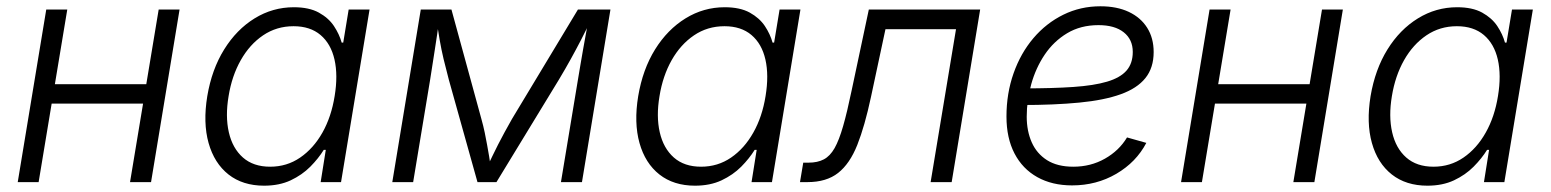

<svg xmlns="http://www.w3.org/2000/svg" viewBox="-20 -571 4862 602"><path d="M455.6 -307.1 445.3 -246.1H125.5L135.7 -307.1ZM190.9 -541 101.1 0H35.6L125 -541ZM543 -541 453.6 0H387.7L477.5 -541Z M808.1 11.2Q741.2 11.2 696.5 -23.9Q651.9 -59.1 634 -122.6Q616.2 -186 629.9 -269.5Q644 -353.5 682.9 -416Q721.7 -478.5 778.3 -513.4Q835 -548.3 901.4 -548.3Q949.2 -548.3 979.7 -531.5Q1010.3 -514.6 1027.1 -489.3Q1043.9 -463.9 1051.3 -437.5H1056.2L1073.2 -541H1138.7L1049.3 0H985.4L1001.5 -101.1H995.1Q978.5 -74.2 952.9 -48.3Q927.2 -22.5 891.4 -5.6Q855.5 11.2 808.1 11.2ZM827.1 -48.3Q879.4 -48.3 921.1 -76.9Q962.9 -105.5 991 -155.3Q1019 -205.1 1029.3 -270Q1040 -335 1028.8 -384.3Q1017.6 -433.6 985.1 -461.2Q952.6 -488.8 900.4 -488.8Q847.2 -488.8 804.9 -460.2Q762.7 -431.6 734.9 -382.3Q707 -333 696.8 -270Q686 -206.5 697.5 -156.2Q709 -106 741.7 -77.1Q774.4 -48.3 827.1 -48.3Z M1210 0 1299.3 -541H1395.5L1489.3 -198.2Q1495.6 -175.8 1499.8 -155.5Q1503.9 -135.3 1507.3 -116.7Q1510.7 -98.1 1513.7 -80.3Q1516.6 -62.5 1519 -44.9H1506.3Q1515.1 -63.5 1523.7 -81.3Q1532.2 -99.1 1541.7 -117.7Q1551.3 -136.2 1562 -156.2Q1572.8 -176.3 1585.4 -198.2L1792 -541H1894L1804.7 0H1738.8L1792 -320.8Q1795.9 -344.2 1800 -368.4Q1804.2 -392.6 1808.3 -416.5Q1812.5 -440.4 1816.9 -464.1Q1821.3 -487.8 1825.2 -510.3H1833.5Q1817.4 -476.1 1802 -446.3Q1786.6 -416.5 1770 -386.5Q1753.4 -356.4 1732.4 -321.3L1536.6 0H1477.1L1387.2 -321.3Q1377.9 -356.4 1370.8 -386Q1363.8 -415.5 1358.6 -445.6Q1353.5 -475.6 1348.1 -510.3H1357.4Q1354 -486.3 1350.6 -462.9Q1347.2 -439.5 1343.5 -416.3Q1339.8 -393.1 1336.2 -369.4Q1332.5 -345.7 1328.6 -320.8L1275.4 0Z M2159.2 11.2Q2092.3 11.2 2047.6 -23.9Q2002.9 -59.1 1985.1 -122.6Q1967.3 -186 1981 -269.5Q1995.1 -353.5 2033.9 -416Q2072.8 -478.5 2129.4 -513.4Q2186 -548.3 2252.4 -548.3Q2300.3 -548.3 2330.8 -531.5Q2361.3 -514.6 2378.2 -489.3Q2395 -463.9 2402.3 -437.5H2407.2L2424.3 -541H2489.7L2400.4 0H2336.4L2352.5 -101.1H2346.2Q2329.6 -74.2 2304 -48.3Q2278.3 -22.5 2242.4 -5.6Q2206.5 11.2 2159.2 11.2ZM2178.2 -48.3Q2230.5 -48.3 2272.2 -76.9Q2314 -105.5 2342 -155.3Q2370.1 -205.1 2380.4 -270Q2391.1 -335 2379.9 -384.3Q2368.7 -433.6 2336.2 -461.2Q2303.7 -488.8 2251.5 -488.8Q2198.2 -488.8 2156 -460.2Q2113.8 -431.6 2085.9 -382.3Q2058.1 -333 2047.9 -270Q2037.1 -206.5 2048.6 -156.2Q2060.1 -106 2092.8 -77.1Q2125.5 -48.3 2178.2 -48.3Z M2488.3 0 2498.5 -61H2515.1Q2543.5 -61 2563 -71.3Q2582.5 -81.5 2596.7 -106.4Q2610.8 -131.3 2623.5 -175.5Q2636.2 -219.7 2650.4 -288.1L2704.1 -541H3053.2L2963.9 0H2897.9L2977.5 -479.5H2756.3L2710.9 -267.1Q2691.4 -175.8 2668 -116.7Q2644.5 -57.6 2607.9 -28.8Q2571.3 0 2511.7 0Z M3341.3 10.3Q3278.8 10.3 3232.4 -15.6Q3186 -41.5 3160.9 -89.8Q3135.7 -138.2 3135.7 -205.6Q3135.7 -278.3 3158 -341.3Q3180.2 -404.3 3220.2 -451.4Q3260.3 -498.5 3314 -524.9Q3367.7 -551.3 3430.2 -551.3Q3481.9 -551.3 3519.3 -533.7Q3556.6 -516.1 3576.9 -483.9Q3597.2 -451.7 3597.2 -407.7Q3597.2 -358.4 3571.3 -326.2Q3545.4 -293.9 3493.7 -275.4Q3441.9 -256.8 3364 -249.3Q3286.1 -241.7 3182.6 -241.7L3190.4 -293.9Q3280.3 -293.9 3345 -298.3Q3409.7 -302.7 3450.9 -314.9Q3492.2 -327.1 3512 -349.6Q3531.7 -372.1 3531.7 -408.2Q3531.7 -447.3 3503.4 -469.7Q3475.1 -492.2 3424.3 -492.2Q3368.2 -492.2 3325.9 -466.8Q3283.7 -441.4 3255.6 -399.7Q3227.5 -357.9 3213.4 -307.1Q3199.2 -256.3 3199.2 -205.1Q3199.2 -160.6 3214.8 -125Q3230.5 -89.4 3262.9 -68.8Q3295.4 -48.3 3345.2 -48.3Q3399.9 -48.3 3444.3 -73.5Q3488.8 -98.6 3513.7 -140.1L3574.2 -123Q3542.5 -62.5 3480.2 -26.1Q3418 10.3 3341.3 10.3Z M4103 -307.1 4092.8 -246.1H3772.9L3783.2 -307.1ZM3838.4 -541 3748.5 0H3683.1L3772.5 -541ZM4190.4 -541 4101.1 0H4035.2L4125 -541Z M4455.6 11.2Q4388.7 11.2 4344 -23.9Q4299.3 -59.1 4281.5 -122.6Q4263.7 -186 4277.3 -269.5Q4291.5 -353.5 4330.3 -416Q4369.1 -478.5 4425.8 -513.4Q4482.4 -548.3 4548.8 -548.3Q4596.7 -548.3 4627.2 -531.5Q4657.7 -514.6 4674.6 -489.3Q4691.4 -463.9 4698.7 -437.5H4703.6L4720.7 -541H4786.1L4696.8 0H4632.8L4648.9 -101.1H4642.6Q4626 -74.2 4600.3 -48.3Q4574.7 -22.5 4538.8 -5.6Q4502.9 11.2 4455.6 11.2ZM4474.6 -48.3Q4526.9 -48.3 4568.6 -76.9Q4610.4 -105.5 4638.4 -155.3Q4666.5 -205.1 4676.8 -270Q4687.5 -335 4676.3 -384.3Q4665 -433.6 4632.6 -461.2Q4600.1 -488.8 4547.9 -488.8Q4494.6 -488.8 4452.4 -460.2Q4410.2 -431.6 4382.3 -382.3Q4354.5 -333 4344.2 -270Q4333.5 -206.5 4345 -156.2Q4356.4 -106 4389.2 -77.1Q4421.9 -48.3 4474.6 -48.3Z"/></svg>

Font: Inter 17pt Light
Style: Italic
Weight: 300
Italic angle: -9.3988°
Version: Version 4.001;git-66647c0bb